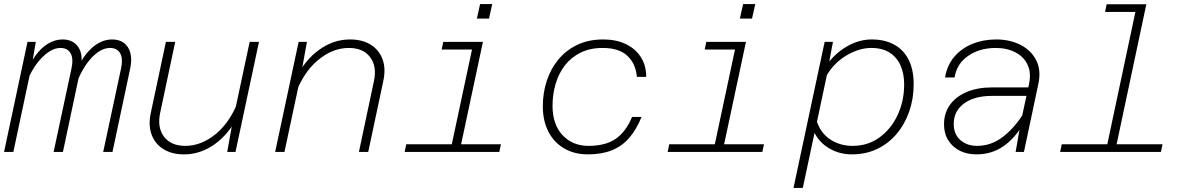

<svg xmlns="http://www.w3.org/2000/svg" viewBox="-21 -751 5891 949"><path d="M489 0 577 -411Q588 -461 573 -487.5Q558 -514 523 -514Q472 -514 421.5 -454Q371 -394 335 -278L347 -372Q378 -462 427.5 -509Q477 -556 533 -556Q569 -556 592 -538.5Q615 -521 623.5 -488.5Q632 -456 622 -410L535 0ZM-1 0 115 -544H156L137 -433L45 0ZM244 0 332 -411Q343 -461 328 -487.5Q313 -514 278 -514Q228 -514 175 -454Q122 -394 87 -278L102 -372Q123 -432 152 -473Q181 -514 216 -535Q251 -556 288 -556Q341 -556 366.5 -517.5Q392 -479 377 -410L290 0Z M845 -544 771 -195Q755 -121 789.5 -75.5Q824 -30 895 -30Q976 -30 1049.5 -92Q1123 -154 1165 -274L1157 -181Q1113 -91 1042 -39.5Q971 12 889 12Q828 12 786.5 -14Q745 -40 728 -86.5Q711 -133 725 -196L799 -544ZM1259 -544 1143 0H1102L1129 -150L1213 -544Z M1753 0 1827 -349Q1843 -423 1808.5 -468.5Q1774 -514 1703 -514Q1622 -514 1548.5 -452Q1475 -390 1433 -270L1441 -363Q1485 -453 1556 -504.5Q1627 -556 1709 -556Q1770 -556 1811.5 -530Q1853 -504 1870 -457.5Q1887 -411 1873 -348L1799 0ZM1339 0 1455 -544H1496L1469 -394L1385 0Z M2204 0 2320 -544H2366L2250 0ZM1979 0 1987 -38H2455L2447 0ZM2162 -506 2170 -544H2343L2335 -506ZM2336 -659 2352 -731H2412L2396 -659Z M2885 12Q2817 12 2766.5 -18Q2716 -48 2689 -101.5Q2662 -155 2662 -225Q2662 -292 2681.5 -351.5Q2701 -411 2739 -457Q2777 -503 2832.5 -529.5Q2888 -556 2961 -556Q3024 -556 3071.5 -533.5Q3119 -511 3146 -469.5Q3173 -428 3173 -371H3127Q3121 -437 3079.5 -475.5Q3038 -514 2958 -514Q2895 -514 2848 -490.5Q2801 -467 2770.5 -427Q2740 -387 2725 -335.5Q2710 -284 2710 -228Q2710 -136 2759.5 -83Q2809 -30 2888 -30Q2972 -30 3022.5 -65Q3073 -100 3103 -173H3150Q3125 -111 3089 -69.5Q3053 -28 3003 -8Q2953 12 2885 12Z M3504 0 3620 -544H3666L3550 0ZM3279 0 3287 -38H3755L3747 0ZM3462 -506 3470 -544H3643L3635 -506ZM3636 -659 3652 -731H3712L3696 -659Z M4288 -556Q4353 -556 4399.5 -530Q4446 -504 4470.5 -455Q4495 -406 4495 -335Q4495 -263 4473 -200Q4451 -137 4411 -89.5Q4371 -42 4315 -15Q4259 12 4190 12Q4129 12 4079.5 -16.5Q4030 -45 4005 -94L3947 178H3901L4055 -544H4096L4078 -447Q4119 -497 4174 -526.5Q4229 -556 4288 -556ZM4193 -30Q4269 -30 4326.5 -72Q4384 -114 4416 -183Q4448 -252 4448 -334Q4448 -387 4430 -427.5Q4412 -468 4376 -491Q4340 -514 4285 -514Q4227 -514 4165.5 -478.5Q4104 -443 4066 -380L4017 -149Q4037 -91 4084.5 -60.5Q4132 -30 4193 -30Z M4999 0 5025 -150 5065 -335Q5077 -391 5058 -431Q5039 -471 4997.5 -492.5Q4956 -514 4900 -514Q4821 -514 4764.5 -475Q4708 -436 4697 -368H4650Q4660 -428 4695.5 -470Q4731 -512 4785 -534Q4839 -556 4903 -556Q4971 -556 5023.5 -529Q5076 -502 5101 -452.5Q5126 -403 5111 -335L5040 0ZM4805 12Q4759 12 4723 -6Q4687 -24 4666 -57.5Q4645 -91 4645 -137Q4645 -192 4674.5 -233Q4704 -274 4757.5 -296.5Q4811 -319 4883 -319H5074L5065 -277H4881Q4795 -277 4744 -239.5Q4693 -202 4693 -139Q4693 -87 4726 -58.5Q4759 -30 4808 -30Q4878 -30 4936 -74.5Q4994 -119 5039 -192V-143Q4999 -71 4940.5 -29.5Q4882 12 4805 12Z M5444 0 5599 -730H5645L5490 0ZM5219 0 5227 -38H5725L5717 0ZM5441 -692 5449 -730H5622L5614 -692Z"/></svg>

Font: Azeret Mono Thin Thin
Style: Italic
Weight: 250
Italic angle: -12°
Version: Version 1.002